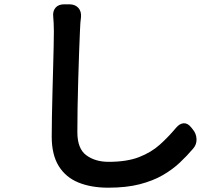

<svg xmlns="http://www.w3.org/2000/svg" viewBox="-20 -810 1040 891"><path d="M304 -790Q330 -789 344 -773Q358 -757 356 -731Q354 -714 353 -704Q352 -694 351 -665Q349 -624 347 -565Q345 -506 343 -439.5Q341 -373 340 -309.5Q339 -246 339 -197Q339 -120 380.5 -89.5Q422 -59 484 -59Q569 -59 625.5 -81Q682 -103 722 -139Q762 -175 797 -217Q814 -237 832.5 -238Q851 -239 867 -219L875 -209Q891 -190 892 -164.5Q893 -139 876 -120Q848 -87 814 -55Q780 -23 735 3Q690 29 628.5 45Q567 61 482 61Q403 61 344 37Q285 13 252.5 -39.5Q220 -92 220 -176Q220 -217 221 -270.5Q222 -324 223.5 -381.5Q225 -439 226.5 -493.5Q228 -548 229 -593Q230 -638 230 -665Q230 -681 229 -703Q228 -725 227 -732Q224 -758 237.5 -774Q251 -790 278 -790Z"/></svg>

Font: Chiron GoRound TC SB
Style: Regular
Weight: 500
Designer: Ryoko NISHIZUKA 西塚涼子 (kana, bopomofo & ideographs); Paul D. Hunt (Latin, Greek & Cyrillic); Sandoll Communications 산돌커뮤니
Foundry: Adobe
Version: Version 1.000;hotconv 1.1.1;makeotfexe 2.6.0